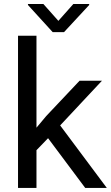

<svg xmlns="http://www.w3.org/2000/svg" viewBox="-20 -926 547 946"><path d="M399.9 0 216.8 -245.1 159.7 -186V0H68.8V-750H159.7V-296.9L208 -354.5L372.1 -528.3H482.4L276.4 -308.1L506.3 0ZM193.8 -906.2 267.6 -823.2 341.3 -906.2H419.4V-901.4L295.4 -767.6H239.7L117.7 -901.4V-906.2Z"/></svg>

Font: Roboto21382017
Style: Regular
Weight: 400
Designer: Christian Robertson
Foundry: Google
Version: Version 2.138; 2017